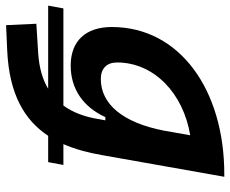

<svg xmlns="http://www.w3.org/2000/svg" viewBox="-126 -476 797 666"><g transform="rotate(90 273.0 -143.5)"><path d="M-40 88.4H248.5C216.8 107.4 176.8 119.6 125.5 123L22.9 129.4L27.8 234.4L115.7 230.5C267.6 223.6 357.4 170.4 411.6 88.4H502.9L512.7 35.6H440.4C458 -4.4 470.2 -49.8 478.5 -98.1L553.7 -522.5H544.4C253.9 -522.5 34.2 -369.1 34.2 -132.3C34.2 -42 82.5 10.3 168 10.3C248.5 10.3 311.5 -32.7 346.7 -109.9H357.9L353 -82.5C345.7 -40.5 332 1 306.6 35.6H-30.3ZM409.7 -404.3 393.6 -313C366.2 -171.4 302.2 -94.2 214.4 -94.2C178.2 -94.2 157.2 -114.7 157.2 -150.4C157.2 -279.3 264.6 -380.4 409.7 -404.3Z"/></g></svg>

Font: Cascadia Mono PL SemiBold
Style: Italic
Weight: 600
Italic angle: -10°
Monospace: yes
Designer: Aaron Bell
Foundry: Saja Typeworks
Version: Version 2404.023